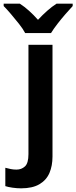

<svg xmlns="http://www.w3.org/2000/svg" viewBox="-82 -786 416 1046"><path d="M33 240Q10 240 -14 236.5Q-38 233 -53 228V128Q-38 132 -23.5 135Q-9 138 8 138Q35 138 54 120.5Q73 103 73 54V-542H204V67Q204 117 187.5 156Q171 195 133 217.5Q95 240 33 240ZM314 -753Q297 -735 274.5 -709Q252 -683 231 -656Q210 -629 196 -606H55Q43 -629 21.5 -656Q0 -683 -22 -709Q-44 -735 -62 -753V-766H26Q51 -750 76 -727.5Q101 -705 125 -678Q150 -705 175.5 -727.5Q201 -750 226 -766H314Z"/></svg>

Font: Noto Sans Display SemiBold
Style: Regular
Weight: 600
Designer: Monotype Design Team
Foundry: Monotype Imaging Inc.
Version: Version 2.003